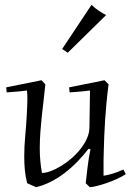

<svg xmlns="http://www.w3.org/2000/svg" viewBox="-20 -774 558 804"><path d="M350.6 -150.9Q328.6 -122.1 303.2 -96.2Q277.8 -70.3 250 -49.1Q222.2 -27.8 192.1 -12.7Q162.1 2.4 130.9 9.8L93.8 -6.8Q86.9 -32.7 84.2 -60.8Q81.5 -88.9 81.5 -118.2Q81.5 -159.7 85.4 -202.1Q89.4 -244.6 91.8 -287.1Q93.3 -313.5 94 -330.8Q94.7 -348.1 94.7 -359.9Q94.7 -372.1 94.2 -380.1Q93.8 -388.2 92.8 -395Q78.6 -393.1 63.5 -391.6Q50.8 -390.1 35.6 -389.2Q20.5 -388.2 7.8 -387.2L5.9 -408.2L153.8 -438L169.9 -420.9Q167 -389.2 162.8 -355.5Q158.7 -321.8 155 -287.4Q151.4 -252.9 148.9 -218.8Q146.5 -184.6 146.5 -151.9Q146.5 -125 148.9 -99.1Q151.4 -73.2 155.8 -49.8Q171.9 -49.8 192.9 -57.6Q213.9 -65.4 235.8 -78.9Q257.8 -92.3 279.1 -110.6Q300.3 -128.9 316.9 -149.9Q333.5 -170.9 343.8 -193.6Q354 -216.3 354.5 -238.8L356.9 -395Q342.3 -393.1 327.1 -391.6Q314.5 -390.1 299.6 -389.2Q284.7 -388.2 271.5 -387.2L269.5 -408.2L417.5 -438L434.6 -420.9Q429.2 -378.9 425.8 -342.3Q422.4 -305.7 420.2 -272Q418 -238.3 416.7 -206.5Q415.5 -174.8 414.6 -143.1Q413.6 -124.5 413.6 -104.7Q413.6 -85 413.6 -66.9V-38.1Q430.2 -40.5 451.7 -46.9Q473.1 -53.2 496.6 -64L506.8 -44.9Q491.7 -34.7 469.7 -24.7Q447.8 -14.6 425.5 -7.1Q403.3 0.5 384.3 5.1Q365.2 9.8 356 9.8L338.9 -6.8Q342.8 -38.6 346.9 -75.4Q351.1 -112.3 358.9 -148.9ZM240.2 -568.8 363.3 -753.9Q377 -740.2 392.8 -729.5Q408.7 -718.8 424.3 -710.9L263.7 -553.2Z"/></svg>

Font: Simonetta
Style: Italic
Weight: 400
Italic angle: -2°
Designer: Gayaneh Bagdasaryan
Foundry: BrownFox
Version: Version 1.001